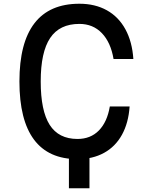

<svg xmlns="http://www.w3.org/2000/svg" viewBox="-20 -836 790 1028"><path d="M84 -400Q84 -607 164.5 -711.5Q245 -816 405 -816Q489 -816 552 -781Q615 -746 651.5 -679Q688 -612 694 -520H588Q573 -609 525.5 -658.5Q478 -708 405 -708Q299 -708 248.5 -632.5Q198 -557 198 -400Q198 -243 246 -167.5Q294 -92 395 -92Q465 -92 509.5 -137.5Q554 -183 568 -266H674Q668 -178 633 -114.5Q598 -51 537 -17.5Q476 16 395 16Q240 16 162 -88.5Q84 -193 84 -400ZM349 -10H459V172H349Z"/></svg>

Font: Martian Mono VF sWd Rg
Style: Regular
Weight: 400
Width: 6
Monospace: yes
Designer: Roman Shamin
Foundry: Evil Martians
Version: Version 1.100